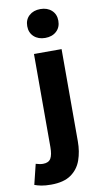

<svg xmlns="http://www.w3.org/2000/svg" viewBox="-152 -768 531 1009"><g transform="rotate(-10 113.0 -263.5)"><path d="M36.2 195.9Q5.8 195.9 -15.1 191.9Q-35.9 187.9 -51.6 181.9L-25.1 74Q-14.6 77 -5.2 78.9Q4.1 80.8 13.5 80.8Q43.2 80.8 54.7 61.4Q66.2 42 66.2 0.7V-496H213.5V-3.6Q213.5 50.7 197.4 96.2Q181.3 141.6 142.5 168.8Q103.8 195.9 36.2 195.9ZM139.7 -568.7Q102.8 -568.7 79.7 -589.8Q56.6 -610.9 56.6 -645.9Q56.6 -680.7 79.7 -701.7Q102.8 -722.7 139.7 -722.7Q176.7 -722.7 199.7 -701.7Q222.7 -680.7 222.7 -645.9Q222.7 -610.9 199.7 -589.8Q176.7 -568.7 139.7 -568.7Z"/></g></svg>

Font: Source Sans 3
Style: Regular
Weight: 200
Designer: Paul D. Hunt
Foundry: Adobe
Version: Version 3.046;hotconv 1.0.118;makeotfexe 2.5.65603